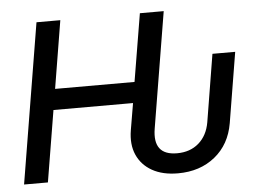

<svg xmlns="http://www.w3.org/2000/svg" viewBox="-52 -794 1149 870"><g transform="rotate(-5 522.5 -359.0)"><path d="M723.6 10.3Q653.8 10.3 606.2 -16.6Q558.6 -43.5 537.6 -91.3Q516.6 -139.2 527.3 -203.1L547.9 -324.7H186L132.3 0H23.9L144 -727.5H252.4L201.7 -419.4H563L614.3 -727.5H722.7L635.7 -201.2Q615.7 -80.6 727.1 -80.6Q786.6 -80.6 825.9 -114.7Q865.2 -148.9 875.5 -208.5L925.8 -515.6H1029.3L976.6 -195.8Q960.4 -100.1 892.1 -44.9Q823.7 10.3 723.6 10.3Z"/></g></svg>

Font: Inter Display Medium
Style: Italic
Weight: 500
Italic angle: -9.39999°
Designer: Rasmus Andersson
Foundry: rsms
Version: Version 4.000;git-a52131595